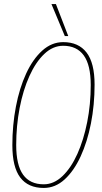

<svg xmlns="http://www.w3.org/2000/svg" viewBox="-20 -918 505 948"><path d="M196 10Q119 10 80 -41.5Q41 -93 41 -201Q41 -300 58.5 -391.5Q76 -483 109 -554.5Q142 -626 188.5 -668Q235 -710 292 -710Q368 -710 407.5 -658.5Q447 -607 447 -500Q447 -400 429 -308.5Q411 -217 378 -145.5Q345 -74 299 -32Q253 10 196 10ZM196 -8Q246 -8 288.5 -48.5Q331 -89 362 -158Q393 -227 410.5 -315Q428 -403 428 -498Q428 -597 393.5 -644.5Q359 -692 292 -692Q241 -692 198.5 -651.5Q156 -611 125 -542Q94 -473 77 -385Q60 -297 60 -202Q60 -103 94 -55.5Q128 -8 196 -8ZM300 -740 234 -898H256L317 -740Z"/></svg>

Font: Georama SemiCondensed Thin
Style: Italic
Weight: 100
Width: 4
Italic angle: -9°
Designer: Jean-Baptiste Levee
Foundry: Production Type
Version: Version 1.000